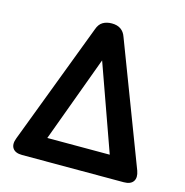

<svg xmlns="http://www.w3.org/2000/svg" viewBox="-104 -797 860 894"><g transform="rotate(15 326.0 -350.0)"><path d="M81 0Q48 0 35.5 -18.5Q23 -37 35 -68L257 -653Q266 -679 284 -689.5Q302 -700 327 -700Q379 -700 395 -653L618 -68Q629 -37 616.5 -18.5Q604 0 571 0ZM174 -107H475L327 -522Z"/></g></svg>

Font: Zen Maru Gothic
Style: Bold
Weight: 700
Designer: Yoshimichi Ohira
Foundry: Positype
Version: Version 1.001